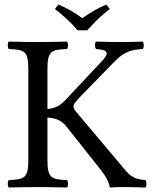

<svg xmlns="http://www.w3.org/2000/svg" viewBox="-20 -832 677 854"><path d="M325 -697H368C398 -731 430 -763 468 -792L453 -812C415 -796 383 -777 346 -751C313 -776 279 -795 240 -812L224 -792C260 -764 295 -734 325 -697ZM191 -122V-308.9C224.8 -307.9 253.7 -296.6 274 -271L431 -73C451.3 -47.4 465 -20 467 -4C467.4 -1 468 2 472 2C492 1 504.9 0 526 0C560 0 594 1 627 2C633 -4 633 -25 627 -31C598.1 -33.6 569.6 -36.7 539 -73L320 -333C312.3 -342.1 307 -350 307 -358C307 -365 308 -372 342 -407L489 -558C535 -607 575 -611 615 -614C621 -620 621 -641 615 -647C584 -646 552.2 -645 520 -645C483 -645 444 -646 407 -647C401 -641 401 -620 407 -614C443.1 -610.6 477.1 -606.9 435 -562L270 -386C248.7 -363.3 226.1 -350.2 191 -347.3V-523C191 -606 208 -611 278 -614C284 -620 284 -641 278 -647C232 -646 184.5 -645 148 -645C109.5 -645 64 -646 19 -647C13 -641 13 -620 19 -614C89 -611 106 -606 106 -523V-122C106 -39 89 -34 19 -31C13 -25 13 -4 19 2C64 1 110 0 149 0C187 0 233 1 278 2C284 -4 284 -25 278 -31C208 -34 191 -39 191 -122Z"/></svg>

Font: Libertinus Math
Style: Regular
Weight: 400
Designer: Philipp H. Poll
Foundry: Khaled Hosny
Version: Version 6.2